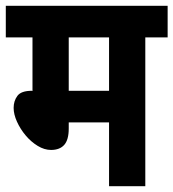

<svg xmlns="http://www.w3.org/2000/svg" viewBox="-20 -642 598 662"><path d="M481 -513V0H356V-220H217V-199Q217 -160 201.5 -142.5Q186 -125 156 -125Q133 -125 110 -139Q87 -153 68.5 -175Q50 -197 38.5 -222.5Q27 -248 27 -270Q27 -294 40 -311.5Q53 -329 90 -329L92 -328V-513H0V-622H558V-513ZM356 -513H217V-329H356Z"/></svg>

Font: Noto Sans Condensed
Style: Bold
Weight: 700
Width: 3
Designer: Monotype Design Team
Foundry: Monotype Imaging Inc.
Version: Version 2.013; ttfautohint (v1.8.4.7-5d5b)